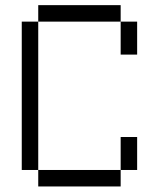

<svg xmlns="http://www.w3.org/2000/svg" viewBox="-20 -832 540 728"><path d="M125 -187.5H437.5V-125H125V-187.5H62.5V-750H125ZM437.5 -312.5H500V-187.5H437.5ZM437.5 -750H500V-625H437.5ZM125 -812.5H437.5V-750H125Z"/></svg>

Font: HE신이문
Style: regular
Weight: 500
Monospace: yes
Designer: Taeyun An (WindowsTiger)
Version: v1.1